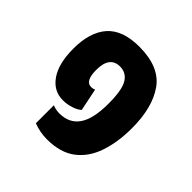

<svg xmlns="http://www.w3.org/2000/svg" viewBox="-134 -576 701 701"><g transform="rotate(45 216.5 -226.0)"><path d="M202 13Q166 13 132 0V-93Q139 -90 148 -88Q157 -86 167 -86Q218 -86 243.5 -123Q269 -160 269 -238Q269 -309 252 -336.5Q235 -364 203 -364Q150 -364 150 -294Q150 -236 181 -236Q191 -236 198 -240L216 -153Q206 -143 185 -136Q164 -129 142 -129Q94 -129 65 -171Q36 -213 36 -289Q36 -375 76 -420Q116 -465 202 -465Q306 -465 349.5 -403.5Q393 -342 393 -235Q393 -164 374 -107.5Q355 -51 313 -19Q271 13 202 13Z"/></g></svg>

Font: Noto Sans Thai ExtCond
Style: Bold
Weight: 700
Width: 2
Designer: Monotype Design Team
Foundry: Monotype Imaging Inc.
Version: Version 2.002; ttfautohint (v1.8.4.7-5d5b)